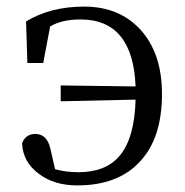

<svg xmlns="http://www.w3.org/2000/svg" viewBox="-20 -548 562 582"><path d="M214 14Q144 14 98 -21Q49 -57 47 -114Q58 -142 87 -142Q123 -142 133 -96L147 -35Q180 -26 218 -26Q300 -26 342 -75Q388 -129 391 -246L164 -241V-289L391 -286Q383 -489 224 -489Q168 -489 132 -468L111 -357H63L59 -483Q133 -528 235 -528Q340 -528 404 -460Q471 -388 471 -263Q471 -128 403 -57Q337 14 214 14Z"/></svg>

Font: GenRyuMin TW R
Style: Regular
Weight: 400
Version: Version 1.501;PS 1;hotconv 16.6.51;makeotf.lib2.5.65220